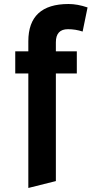

<svg xmlns="http://www.w3.org/2000/svg" viewBox="-20 -767 455 953"><path d="M120.6 166V-402.3H55.7V-512.2H120.6V-562Q120.6 -747.1 320.3 -747.1Q364.7 -747.1 414.6 -730L390.1 -610.4Q355 -622.1 317.4 -622.1Q257.3 -622.1 257.3 -557.1V-512.2H361.3V-402.3H257.3V131.8Z"/></svg>

Font: Cadman
Style: Bold
Weight: 700
Designer: Paul James MIller
Foundry: High-Logic / Made with FontCreator
Version: Version 2.114;March 28, 2021;FontCreator 13.0.0.2683 64-bit